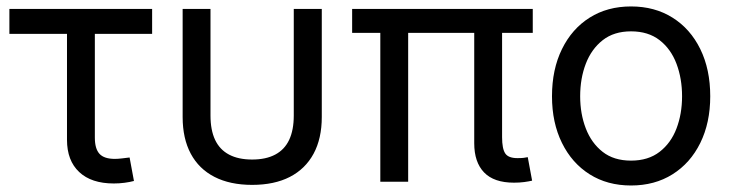

<svg xmlns="http://www.w3.org/2000/svg" viewBox="-20 -567 2283 599"><path d="M335 5.4Q265.1 5.4 227.1 -30.3Q189 -65.9 189 -130.9V-461.4H9.3V-539.1H454.6V-461.4H275.9V-137.7Q275.9 -103 290.3 -87.2Q304.7 -71.3 338.4 -71.3Q347.7 -71.3 360.4 -72.8Q373 -74.2 384.3 -75.7L397.9 -2.4Q385.3 1 368.7 3.2Q352.1 5.4 335 5.4Z M766.6 9.8Q697.8 9.8 649.2 -15.1Q600.6 -40 575.2 -87.4Q549.8 -134.8 549.8 -202.1V-539.1H636.7V-206.5Q636.7 -161.1 651.1 -130.6Q665.5 -100.1 694.6 -84.7Q723.6 -69.3 766.6 -69.3Q809.6 -69.3 838.6 -84.7Q867.7 -100.1 882.1 -130.6Q896.5 -161.1 896.5 -206.5V-539.1H983.9V-202.1Q983.9 -134.8 958.3 -87.4Q932.6 -40 884.3 -15.1Q835.9 9.8 766.6 9.8Z M1583.5 2.9Q1521 2.9 1490.2 -29.1Q1459.5 -61 1459.5 -120.1V-513.2H1546.4V-139.2Q1546.4 -103 1556.2 -88.4Q1565.9 -73.7 1594.2 -73.7Q1606.4 -73.7 1613.3 -74.5Q1620.1 -75.2 1626.5 -76.7L1640.1 -3.4Q1629.9 -1 1615.2 1Q1600.6 2.9 1583.5 2.9ZM1166.5 0V-513.2H1253.4V0ZM1078.6 -464.4V-539.1H1642.1V-464.4Z M1948.7 11.7Q1875 11.7 1819.6 -23.2Q1764.2 -58.1 1733.2 -121.1Q1702.1 -184.1 1702.1 -266.6Q1702.1 -350.6 1733.2 -413.8Q1764.2 -477.1 1819.6 -512Q1875 -546.9 1948.7 -546.9Q2022.5 -546.9 2078.1 -512Q2133.8 -477.1 2164.8 -413.8Q2195.8 -350.6 2195.8 -266.6Q2195.8 -184.1 2164.8 -121.1Q2133.8 -58.1 2078.1 -23.2Q2022.5 11.7 1948.7 11.7ZM1948.7 -65.9Q2002.4 -65.9 2037.8 -93.3Q2073.2 -120.6 2090.6 -166.3Q2107.9 -211.9 2107.9 -266.6Q2107.9 -321.8 2090.6 -367.9Q2073.2 -414.1 2037.8 -441.7Q2002.4 -469.2 1948.7 -469.2Q1895.5 -469.2 1860.4 -441.7Q1825.2 -414.1 1807.6 -368.2Q1790 -322.3 1790 -266.6Q1790 -211.9 1807.6 -166.3Q1825.2 -120.6 1860.1 -93.3Q1895 -65.9 1948.7 -65.9Z"/></svg>

Font: Inter 18pt
Style: Regular
Weight: 400
Designer: Rasmus Andersson
Foundry: rsms
Version: Version 4.001;git-66647c0bb